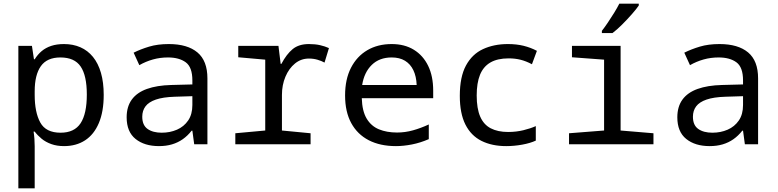

<svg xmlns="http://www.w3.org/2000/svg" viewBox="-20 -786 4240 1046"><path d="M80 240V-536H154L165 -463H169Q185 -489 207 -507.5Q229 -526 259 -536Q289 -546 329 -546Q378 -546 418 -528.5Q458 -511 486.5 -476Q515 -441 530 -389Q545 -337 545 -269Q545 -178 518.5 -115.5Q492 -53 443.5 -21.5Q395 10 329 10Q290 10 259.5 -1Q229 -12 207 -30Q185 -48 169 -69H163Q166 -50 167.5 -29.5Q169 -9 169 11V240ZM310 -63Q385 -63 419 -114.5Q453 -166 453 -271Q453 -374 419.5 -423.5Q386 -473 309 -473Q236 -473 202.5 -425.5Q169 -378 169 -289V-269Q169 -174 199.5 -118.5Q230 -63 310 -63Z M846 10Q767 10 718.5 -29Q670 -68 670 -147Q670 -205 698 -243.5Q726 -282 780.5 -301.5Q835 -321 913 -323L1028 -326V-348Q1028 -420 992 -446.5Q956 -473 895 -473Q852 -473 813 -462Q774 -451 739 -431L708 -499Q746 -518 792.5 -532Q839 -546 900 -546Q1001 -546 1055.5 -500.5Q1110 -455 1110 -359V0H1038L1028 -74H1024Q1002 -46 975.5 -27.5Q949 -9 917 0.5Q885 10 846 10ZM861 -63Q906 -63 944 -79.5Q982 -96 1005 -129.5Q1028 -163 1028 -214V-262L932 -259Q868 -257 829 -243.5Q790 -230 772.5 -206.5Q755 -183 755 -150Q755 -104 784 -83.5Q813 -63 861 -63Z M1262 0V-60L1425 -75V-461L1278 -474V-536H1497L1509 -438H1513Q1541 -491 1574.5 -518.5Q1608 -546 1663 -546Q1697 -546 1723.5 -540Q1750 -534 1772 -524L1748 -445Q1732 -454 1710 -460.5Q1688 -467 1663 -467Q1620 -467 1587 -440Q1554 -413 1535 -368Q1516 -323 1516 -269V-75L1672 -60V0Z M2137 10Q2051 10 1989 -22Q1927 -54 1893.5 -115.5Q1860 -177 1860 -266Q1860 -354 1892 -416.5Q1924 -479 1981 -512.5Q2038 -546 2114 -546Q2184 -546 2234.5 -515Q2285 -484 2312.5 -427.5Q2340 -371 2340 -292V-251H1951Q1953 -181 1977.5 -140Q2002 -99 2044.5 -81.5Q2087 -64 2143 -64Q2187 -64 2230 -76Q2273 -88 2316 -108V-28Q2270 -8 2224 1Q2178 10 2137 10ZM2250 -323Q2248 -370 2232 -403.5Q2216 -437 2186.5 -455Q2157 -473 2114 -473Q2047 -473 2005.5 -432.5Q1964 -392 1953 -323Z M2738 10Q2660 10 2603 -18.5Q2546 -47 2515.5 -107.5Q2485 -168 2485 -264Q2485 -367 2518.5 -429Q2552 -491 2611.5 -518.5Q2671 -546 2747 -546Q2794 -546 2832.5 -536.5Q2871 -527 2905 -509L2878 -436Q2846 -453 2816 -460.5Q2786 -468 2751 -468Q2690 -468 2651.5 -445.5Q2613 -423 2595 -378.5Q2577 -334 2577 -266Q2577 -195 2596 -151Q2615 -107 2653.5 -87Q2692 -67 2748 -67Q2792 -67 2831 -76.5Q2870 -86 2899 -99V-20Q2869 -6 2825 2Q2781 10 2738 10Z M3080 0V-60L3271 -75V-461L3096 -474V-536H3361V-75L3540 -60V0ZM3259 -618Q3274 -637 3291.5 -663Q3309 -689 3326 -716.5Q3343 -744 3354 -766H3460V-756Q3448 -738 3423 -709.5Q3398 -681 3369.5 -652.5Q3341 -624 3317 -606H3259Z M3846 10Q3767 10 3718.5 -29Q3670 -68 3670 -147Q3670 -205 3698 -243.5Q3726 -282 3780.5 -301.5Q3835 -321 3913 -323L4028 -326V-348Q4028 -420 3992 -446.5Q3956 -473 3895 -473Q3852 -473 3813 -462Q3774 -451 3739 -431L3708 -499Q3746 -518 3792.5 -532Q3839 -546 3900 -546Q4001 -546 4055.5 -500.5Q4110 -455 4110 -359V0H4038L4028 -74H4024Q4002 -46 3975.5 -27.5Q3949 -9 3917 0.5Q3885 10 3846 10ZM3861 -63Q3906 -63 3944 -79.5Q3982 -96 4005 -129.5Q4028 -163 4028 -214V-262L3932 -259Q3868 -257 3829 -243.5Q3790 -230 3772.5 -206.5Q3755 -183 3755 -150Q3755 -104 3784 -83.5Q3813 -63 3861 -63Z"/></svg>

Font: Noto Sans Mono
Style: Regular
Weight: 400
Designer: Monotype Design Team
Foundry: Monotype Imaging Inc.
Version: Version 2.014